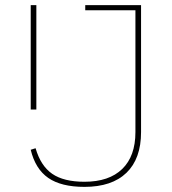

<svg xmlns="http://www.w3.org/2000/svg" viewBox="-20 -718 671 750"><path d="M313 -698H531V-202Q531 -98 474 -43Q417 12 310 12Q219 12 168.5 -23Q118 -58 100 -133L119 -139Q139 -70 184 -39Q229 -8 310 -8Q406 -8 457.5 -58Q509 -108 509 -202V-678H313ZM100 -290V-698H122V-290Z"/></svg>

Font: IBM Plex Sans Thin
Style: Regular
Weight: 100
Designer: Mike Abbink, Paul van der Laan, Pieter van Rosmalen
Foundry: Bold Monday
Version: Version 3.0